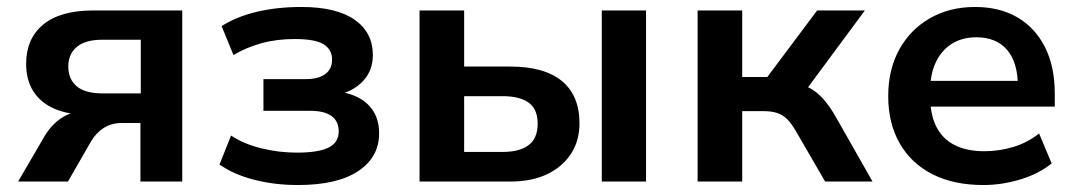

<svg xmlns="http://www.w3.org/2000/svg" viewBox="-20 -521 3091 551"><path d="M32 0 106 -127Q125 -160 153 -180Q181 -200 211 -200H228V-192Q175 -192 136 -209Q97 -226 76 -258.5Q55 -291 55 -338Q55 -410 104 -450.5Q153 -491 248 -491H503V0H383V-168H329Q299 -168 276.5 -153Q254 -138 240 -113L175 0ZM274 -253H384V-407H274Q225 -407 200.5 -386.5Q176 -366 176 -330Q176 -294 200 -273.5Q224 -253 274 -253Z M835 10Q767 10 708 -5.5Q649 -21 610 -49L643 -132Q679 -108 729.5 -95.5Q780 -83 832 -83Q894 -83 923 -97.5Q952 -112 952 -144Q952 -173 931.5 -188Q911 -203 870 -203H736V-294H858Q894 -294 913.5 -308.5Q933 -323 933 -350Q933 -379 908.5 -394Q884 -409 826 -409Q774 -409 730.5 -397Q687 -385 650 -363L616 -446Q658 -473 716.5 -487Q775 -501 845 -501Q945 -501 997.5 -464.5Q1050 -428 1050 -363Q1050 -318 1021 -287.5Q992 -257 943 -248V-259Q983 -255 1011 -239.5Q1039 -224 1053.5 -198.5Q1068 -173 1068 -138Q1068 -70 1008 -30Q948 10 835 10Z M1184 0V-491H1312V-330H1444Q1542 -330 1592.5 -288.5Q1643 -247 1643 -167Q1643 -117 1618.5 -79.5Q1594 -42 1550 -21Q1506 0 1444 0ZM1312 -85H1423Q1471 -85 1497 -104.5Q1523 -124 1523 -166Q1523 -208 1497 -226.5Q1471 -245 1423 -245H1312ZM1707 0V-491H1834V0Z M1982 0V-491H2110V-300H2182L2325 -491H2462L2280 -245L2255 -283Q2282 -280 2303.5 -268.5Q2325 -257 2343.5 -236Q2362 -215 2380 -183L2484 0H2348L2265 -143Q2252 -166 2239.5 -178.5Q2227 -191 2211 -196.5Q2195 -202 2173 -202H2110V0Z M2802 10Q2717 10 2656 -21Q2595 -52 2562 -109.5Q2529 -167 2529 -245Q2529 -321 2560.5 -378.5Q2592 -436 2648.5 -468.5Q2705 -501 2778 -501Q2849 -501 2900 -471Q2951 -441 2979 -385.5Q3007 -330 3007 -252V-215H2631V-289H2917L2901 -274Q2901 -342 2870 -378Q2839 -414 2782 -414Q2741 -414 2711 -395Q2681 -376 2665 -341Q2649 -306 2649 -258V-249Q2649 -194 2666.5 -158.5Q2684 -123 2719 -105Q2754 -87 2805 -87Q2846 -87 2887 -99Q2928 -111 2962 -138L2998 -52Q2961 -22 2908 -6Q2855 10 2802 10Z"/></svg>

Font: Nunito Sans 11pt
Style: Bold
Weight: 700
Version: Version 3.101;gftools[0.9.27]